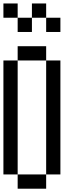

<svg xmlns="http://www.w3.org/2000/svg" viewBox="-20 -1187 457 1123"><path d="M0 -166.7V-833.3H83.3V-166.7ZM0 -1083.3V-1166.7H83.3V-1083.3ZM166.7 -1000H83.3V-1083.3H166.7ZM166.7 -1083.3V-1166.7H250V-1083.3ZM333.3 -166.7H250V-833.3H333.3ZM333.3 -1000H250V-1083.3H333.3ZM83.3 -916.7H250V-833.3H83.3ZM83.3 -166.7H250V-83.3H83.3Z"/></svg>

Font: Galmuri11 Condensed
Style: Regular
Weight: 400
Width: 3
Designer: Lee Minseo (quiple)
Version: Version 2.399;hotconv 1.1.1;makeotfexe 2.6.0 DEVELOPMENT